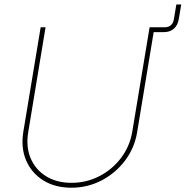

<svg xmlns="http://www.w3.org/2000/svg" viewBox="-20 -853 853 883"><path d="M676.3 -705.1 680.2 -727.5H736.3Q773.4 -727.5 779.8 -765.1L791 -832.5H813.5L802.2 -765.1Q797.4 -736.3 779.3 -720.7Q761.2 -705.1 732.4 -705.1ZM308.1 10.3Q232.9 10.3 179 -23.4Q125 -57.1 100.1 -115.5Q75.2 -173.8 87.4 -247.6L167 -727.5H189.5L109.9 -245.6Q98.6 -178.2 120.8 -125.5Q143.1 -72.8 191.9 -42.5Q240.7 -12.2 308.6 -12.2Q377.9 -12.2 437.3 -43Q496.6 -73.7 536.9 -127Q577.1 -180.2 588.4 -247.6L668 -727.5H690.4L610.8 -245.6Q598.6 -171.9 554.7 -114Q510.7 -56.2 446.5 -22.9Q382.3 10.3 308.1 10.3Z"/></svg>

Font: Inter 18pt Thin
Style: Italic
Weight: 250
Italic angle: -9.3988°
Version: Version 4.001;git-66647c0bb